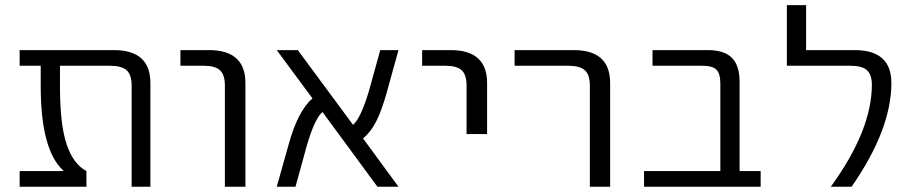

<svg xmlns="http://www.w3.org/2000/svg" viewBox="-20 -710 3453 730"><path d="M54.7 0V-59.6H220.7V-61.5Q134.8 -139.6 134.8 -382.8V-460H54.7V-519.5H413.1Q551.8 -519.5 551.8 -394.5V0H480.5V-384.8Q480.5 -425.8 461.4 -442.9Q442.4 -460 398.4 -460H208V-382.8Q208 -236.3 233.4 -161.1Q258.8 -85.9 308.6 -59.6V0Z M666 -460V-519.5H774.4Q913.1 -519.5 913.1 -394.5V0H835V-384.8Q835 -425.8 816.4 -442.9Q797.9 -460 753.9 -460Z M1032.2 0 1078.1 -163.1Q1113.3 -289.1 1168 -335.9L1032.2 -519.5H1112.3L1322.3 -235.4Q1351.6 -259.8 1382.8 -364.3L1425.8 -519.5H1495.1L1450.2 -357.4Q1430.7 -288.1 1410.2 -248Q1389.6 -208 1360.4 -183.6L1495.1 0H1415L1206.1 -284.2Q1176.8 -259.8 1146.5 -156.2L1103.5 0Z M1585 -460V-519.5H1693.4Q1832 -519.5 1832 -394.5V-200.2H1753.9V-384.8Q1753.9 -425.8 1735.4 -442.9Q1716.8 -460 1672.9 -460Z M1936.5 -460V-519.5H2161.1Q2299.8 -519.5 2299.8 -394.5V0H2222.7V-384.8Q2222.7 -425.8 2203.6 -442.9Q2184.6 -460 2140.6 -460Z M2428.7 0V-59.6H2718.8V-391.6Q2718.8 -430.7 2703.6 -445.3Q2688.5 -460 2649.4 -460H2460.9V-519.5H2670.9Q2733.4 -519.5 2762.7 -490.2Q2792 -460.9 2792 -398.4V-59.6H2872.1V0Z M2971.7 -460V-690.4H3044.9V-519.5H3229.5Q3369.1 -519.5 3369.1 -394.5Q3369.1 -217.8 3217.8 0H3138.7Q3294.9 -214.8 3294.9 -387.7Q3294.9 -425.8 3276.4 -442.9Q3257.8 -460 3213.9 -460Z"/></svg>

Font: GenEi M Gothic v2 Regular
Style: Regular
Weight: 400
Version: Version 2.0